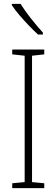

<svg xmlns="http://www.w3.org/2000/svg" viewBox="-20 -1020 291 989"><path d="M208 -51H43V-76L107 -82V-733L43 -740V-765H208V-740L145 -733V-82L208 -76ZM86 -1000Q109 -963 140.5 -923.5Q172 -884 201 -852V-842H176Q155 -861 129.5 -887.5Q104 -914 80.5 -941.5Q57 -969 41 -993V-1000Z"/></svg>

Font: Noto Sans Tamil UI Condensed ExtraLight
Style: Regular
Weight: 200
Width: 3
Designer: Jelle Bosma - Monotype Design Team
Foundry: Monotype Imaging Inc.
Version: Version 2.004; ttfautohint (v1.8.4.7-5d5b)